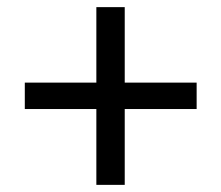

<svg xmlns="http://www.w3.org/2000/svg" viewBox="-20 -604 620 538"><path d="M531 -298.5H329.5V-86H250V-298.5H49.5V-372.5H250V-584H329.5V-372.5H531Z"/></svg>

Font: LatoLatin Medium
Style: Regular
Weight: 500
Designer: Lukasz Dziedzic with Adam Twardoch and Botio Nikoltchev
Foundry: tyPoland Lukasz Dziedzic
Version: Version 2.015; 2015-08-06; http://www.latofonts.com/